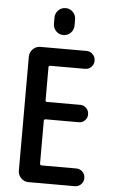

<svg xmlns="http://www.w3.org/2000/svg" viewBox="-62 -992 624 1033"><g transform="rotate(5 250.0 -475.0)"><path d="M131.8 0Q108.4 0 91.8 -17.1Q75.2 -34.2 75.2 -56.6V-672.9Q75.2 -696.3 92.3 -713.4Q109.4 -730.5 131.8 -730.5H381.8Q401.4 -730.5 415.5 -716.3Q429.7 -702.1 429.7 -682.1Q429.7 -662.1 416 -647.9Q402.3 -633.8 381.8 -633.8H194.3Q186.5 -633.8 185.5 -626V-446.3Q185.5 -438.5 194.3 -438.5H374Q392.6 -438.5 406.2 -424.8Q419.9 -411.1 419.9 -390.6Q419.9 -372.1 406.7 -358.4Q393.6 -344.7 374 -344.7H194.3Q186.5 -344.7 185.5 -335.9V-105.5Q185.5 -96.7 194.3 -95.7H381.8Q401.4 -95.7 415.5 -82Q429.7 -68.4 429.7 -48.3Q429.7 -28.3 416 -14.2Q402.3 0 381.8 0ZM194.3 -893.6Q194.3 -917 210.4 -933.6Q226.6 -950.2 250 -950.2Q273.4 -950.2 289.6 -933.6Q305.7 -917 305.7 -893.6V-861.3Q305.7 -837.9 289.6 -821.3Q273.4 -804.7 250 -804.7Q226.6 -804.7 210.4 -821.3Q194.3 -837.9 194.3 -861.3Z"/></g></svg>

Font: Rounded Mgen+ 1m medium
Style: Regular
Weight: 500
Designer: [Source Han Sans]
Ryoko NISHIZUKA  (kana & ideographs); Paul D. Hunt (Latin, Greek & Cyrillic); Wenlong ZHANG  (bopomofo
Version: Version 1.059.20150602